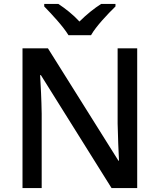

<svg xmlns="http://www.w3.org/2000/svg" viewBox="-20 -961 816 981"><path d="M330 -781H445C470 -826 532 -891 570 -928V-941H497C462 -919 422 -887 386 -851C353 -887 313 -918 278 -941H206V-928C243 -890 303 -826 330 -781ZM681 0V-714H581V-330C582 -265 586 -182 588 -140H585L225 -714H95V0H193V-380C192 -452 188 -524 185 -577H189L550 0Z"/></svg>

Font: Noto Sans Bamum Medium
Style: Regular
Weight: 500
Designer: Monotype Design Team
Foundry: Monotype Imaging Inc.
Version: Version 2.002